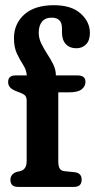

<svg xmlns="http://www.w3.org/2000/svg" viewBox="-20 -736 374 756"><path d="M209.5 -100.5Q209.5 -82.5 214.8 -73Q220 -63.5 234 -62L273.5 -58Q301.5 -55 301.5 -28.5Q301.5 0 271 0H51.5Q21 0 21 -28Q21 -50 45 -59L60.5 -62.5Q85 -69 85 -102V-339.5Q85 -352.5 79.5 -359Q74 -365.5 58 -371.5L42.5 -377.5Q25.5 -384.5 18.8 -393Q12 -401.5 12 -413Q12 -439 41 -439H85.5Q84 -460.5 71.5 -480Q59 -499.5 47 -524.2Q35 -549 35 -585.5Q35 -642.5 75.8 -679Q116.5 -715.5 192.5 -715.5Q261 -715.5 297.5 -682.8Q334 -650 334 -606.5Q334 -577 319 -561.5Q304 -546 280.5 -546Q254 -546 239 -562.5Q224 -579 224 -608V-624.5Q224 -666.5 183.5 -666.5Q158 -666.5 145.2 -650.5Q132.5 -634.5 132.5 -607Q132.5 -585 142.8 -564.2Q153 -543.5 166.2 -523.2Q179.5 -503 189.8 -482.2Q200 -461.5 200 -439H285Q316.5 -439 316.5 -414Q316.5 -396 301.5 -384.2Q286.5 -372.5 253.5 -372.5H209.5Z"/></svg>

Font: Fraunces 144pt S100 SemiBold
Style: Regular
Weight: 600
Version: Version 1.000; ttfautohint (v1.8.3)